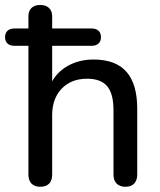

<svg xmlns="http://www.w3.org/2000/svg" viewBox="-40 -732 633 760"><path d="M72.5 -41.1V-550.7H17.6Q-0.5 -550.7 -10.3 -559.8Q-20 -568.9 -20 -585Q-20 -601.2 -10.3 -610.2Q-0.5 -619.3 17.6 -619.3H93.4L72.5 -585.9V-667.7Q72.5 -688.3 84.5 -700.3Q96.6 -712.3 119.2 -712.3Q141.7 -712.3 154.1 -700.3Q166.5 -688.3 166.5 -667.7V-585.9L145.6 -619.3H322.7Q340.2 -619.3 350 -610.2Q359.7 -601.2 359.7 -585Q359.7 -568.9 350 -559.8Q340.2 -550.7 322.7 -550.7H166.5V-381.7H153.2Q173.5 -437 220.7 -466.7Q268 -496.4 330.2 -496.4Q417.8 -496.4 460.5 -447.9Q503.2 -399.4 503.2 -301.7V-41.1Q503.2 -17.9 491.1 -5.3Q479 7.3 456.5 7.3Q434 7.3 421.6 -5.3Q409.2 -17.9 409.2 -41.1V-296.5Q409.2 -361 384.2 -390.7Q359.1 -420.4 305.1 -420.4Q241.9 -420.4 204.2 -381.1Q166.5 -341.7 166.5 -276.1V-41.1Q166.5 -17.5 154.4 -5.1Q142.3 7.3 119.2 7.3Q96.6 7.3 84.5 -5.3Q72.5 -17.9 72.5 -41.1Z"/></svg>

Font: SN Pro Thin
Style: Regular
Weight: 200
Designer: Tobias Whetton
Foundry: Supernotes
Version: Version 1.003;Glyphs 3.3 (3324)